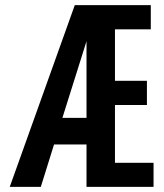

<svg xmlns="http://www.w3.org/2000/svg" viewBox="-20 -731 640 751"><path d="M580.6 0H318.4V-166H191.4L139.6 0H18.1L272.5 -710.9H569.8V-616.2H429.7V-415H554.7V-320.3H429.7V-94.2H580.6ZM318.4 -270V-569.8L224.1 -270Z"/></svg>

Font: TypoPRO Roboto Mono
Style: Regular
Weight: 500
Designer: Google
Version: Version 2.000986; 2015; ttfautohint (v1.3)